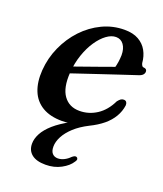

<svg xmlns="http://www.w3.org/2000/svg" viewBox="-130 -561 740 869"><g transform="rotate(20 240.0 -126.0)"><path d="M97 -185 93.5 -216Q130.5 -229 174.8 -244.5Q219 -260 265.2 -276.5Q311.5 -293 353 -308L335 -292Q341 -313 343.2 -328.8Q345.5 -344.5 346 -361.5Q346 -393 332.2 -411.8Q318.5 -430.5 295 -430.5Q273 -430.5 249.8 -413.5Q226.5 -396.5 206 -366.2Q185.5 -336 171.5 -295.2Q157.5 -254.5 154 -207Q149 -134 175.8 -96.8Q202.5 -59.5 252.5 -59.5Q297 -59.5 335.2 -84.2Q373.5 -109 397 -158Q405 -168 411 -172Q417 -176 425.5 -176Q434.5 -175.5 438.2 -169.5Q442 -163.5 441.5 -154.5Q437.5 -125 422.2 -99Q407 -73 380.8 -51.2Q354.5 -29.5 317.5 -11.5Q278 8.5 251.2 33Q224.5 57.5 211 83.2Q197.5 109 197.5 132.5Q197.5 154.5 207.5 165.2Q217.5 176 234 176Q249 176 264 168.5Q279 161 291 148.5Q297 143.5 301.8 141.2Q306.5 139 311.5 140.5Q316.5 142 318.2 147.8Q320 153.5 313 163Q298.5 186.5 265.8 204.2Q233 222 191.5 222Q147.5 222 124.8 203.8Q102 185.5 102 153Q102 129 115.5 103.5Q129 78 158.2 52.2Q187.5 26.5 234.5 1L237 6Q220.5 9 211.8 9.8Q203 10.5 194 10.5Q137 10.5 99.2 -12Q61.5 -34.5 44.8 -76Q28 -117.5 32 -175Q36.5 -235.5 60.8 -289.2Q85 -343 124.2 -384.8Q163.5 -426.5 213.8 -450.5Q264 -474.5 320.5 -474.5Q361.5 -474.5 388.2 -459.2Q415 -444 429.2 -418.2Q443.5 -392.5 446 -360Q447.5 -353.5 450.8 -348.5Q454 -343.5 460.5 -343.5Q467 -343 471 -339.5Q475 -336 475 -329Q475 -320.5 468.5 -313.5Q462 -306.5 446.5 -302Q411 -290.5 366.5 -275.5Q322 -260.5 274.5 -244.8Q227 -229 181.2 -213.5Q135.5 -198 97 -185Z"/></g></svg>

Font: Fraunces Medium
Style: Italic
Weight: 500
Italic angle: -16°
Version: Version 1.000;[b76b70a41]